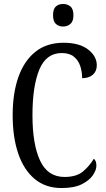

<svg xmlns="http://www.w3.org/2000/svg" viewBox="-20 -940 538 970"><path d="M291 10Q210 10 155 -36Q100 -82 72 -164.5Q44 -247 44 -358Q44 -469 73 -551Q102 -633 159 -678.5Q216 -724 301 -724Q381 -724 425 -690Q469 -656 469 -610Q469 -580 449 -562.5Q429 -545 395 -545Q395 -577 385.5 -606Q376 -635 353.5 -653.5Q331 -672 292 -672Q213 -672 178.5 -588Q144 -504 144 -358Q144 -211 182.5 -128.5Q221 -46 306 -46Q366 -46 399 -73.5Q432 -101 454 -138Q467 -128 467 -103Q467 -81 449 -54.5Q431 -28 392.5 -9Q354 10 291 10ZM299 -806Q277 -806 262.5 -819Q248 -832 248 -863Q248 -895 262.5 -907.5Q277 -920 299 -920Q320 -920 335.5 -907.5Q351 -895 351 -863Q351 -832 335.5 -819Q320 -806 299 -806Z"/></svg>

Font: Noto Serif Myanmar ExtraCondensed
Style: Regular
Weight: 400
Width: 2
Designer: Ben Mitchell and the Monotype Design Team
Foundry: Monotype Imaging Inc.
Version: Version 2.106; ttfautohint (v1.8.4.7-5d5b)